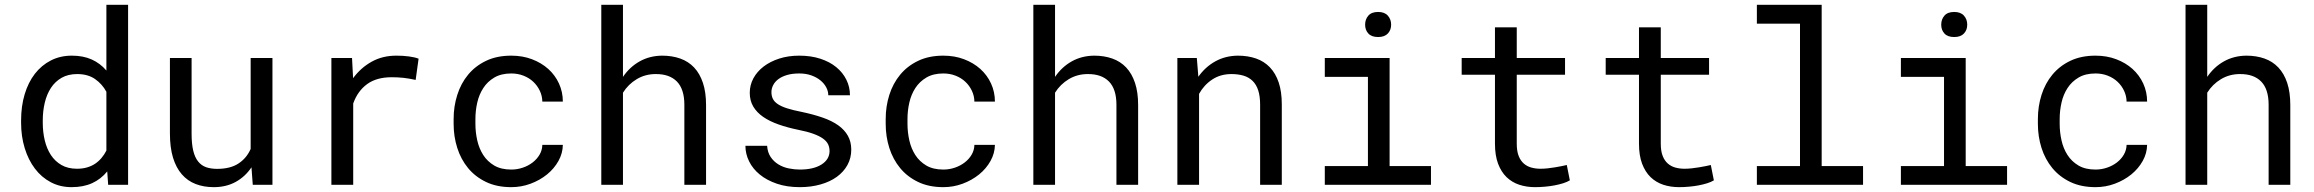

<svg xmlns="http://www.w3.org/2000/svg" viewBox="-20 -770 9642 800"><path d="M67.9 -268.6Q67.9 -327.6 82.8 -377.2Q97.7 -426.8 125.2 -462.4Q152.8 -498 191.9 -518.1Q231 -538.1 279.3 -538.1Q326.7 -538.1 362.1 -522.2Q397.5 -506.3 423.3 -476.1V-750H513.7V0H430.7L426.8 -55.7Q400.4 -23.4 363.8 -6.8Q327.1 9.8 278.3 9.8Q230.5 9.8 191.7 -10.7Q152.8 -31.2 125.5 -67.4Q98.1 -103.5 83 -152.6Q67.9 -201.7 67.9 -258.3ZM158.2 -258.3Q158.2 -219.7 166.5 -185.1Q174.8 -150.4 192.1 -124Q209.5 -97.7 236.3 -82.3Q263.2 -66.9 300.8 -66.9Q323.7 -66.9 342.3 -72.3Q360.8 -77.6 376 -87.6Q391.1 -97.7 402.8 -111.6Q414.6 -125.5 423.3 -142.6V-387.7Q405.8 -419.9 376 -440.7Q346.2 -461.4 301.8 -461.4Q263.7 -461.4 236.6 -445.8Q209.5 -430.2 192.1 -403.6Q174.8 -377 166.5 -342Q158.2 -307.1 158.2 -268.6Z M1027.8 -72.8Q1001.5 -33.7 961.9 -12Q922.4 9.8 870.6 9.8Q829.1 9.8 795.4 -3.2Q761.7 -16.1 737.8 -43.5Q713.9 -70.8 700.9 -113Q688 -155.3 688 -214.4V-528.3H778.3V-213.4Q778.3 -170.4 785.2 -142.1Q792 -113.8 805.7 -96.9Q819.3 -80.1 839.1 -73.2Q858.9 -66.4 884.8 -66.4Q939.9 -66.4 973.9 -88.9Q1007.8 -111.3 1024.4 -149.4V-528.3H1115.2V0H1033.2Z M1631.3 -538.1Q1644 -538.1 1657.7 -537.4Q1671.4 -536.6 1683.8 -534.9Q1696.3 -533.2 1706.8 -530.8Q1717.3 -528.3 1724.1 -525.4L1711.9 -437Q1685.5 -442.9 1661.9 -445.6Q1638.2 -448.2 1612.3 -448.2Q1548.8 -448.2 1509.5 -419.4Q1470.2 -390.6 1451.7 -338.9V0H1360.8V-528.3H1446.8L1451.2 -444.3Q1483.4 -487.8 1528.6 -512.9Q1573.7 -538.1 1631.3 -538.1Z M2110.4 -63.5Q2134.8 -63.5 2158 -71.3Q2181.2 -79.1 2199.2 -93Q2217.3 -106.9 2228.3 -125.7Q2239.3 -144.5 2239.7 -166.5H2325.2Q2324.7 -131.3 2306.9 -99.4Q2289.1 -67.4 2259.3 -43.2Q2229.5 -19 2190.9 -4.6Q2152.3 9.8 2110.4 9.8Q2050.3 9.8 2005.4 -11.7Q1960.4 -33.2 1930.4 -69.6Q1900.4 -106 1885.3 -153.6Q1870.1 -201.2 1870.1 -253.9V-274.4Q1870.1 -326.7 1885.3 -374.5Q1900.4 -422.4 1930.4 -458.7Q1960.4 -495.1 2005.4 -516.6Q2050.3 -538.1 2110.4 -538.1Q2157.2 -538.1 2196.5 -523.2Q2235.8 -508.3 2264.4 -482.7Q2293 -457 2309.1 -421.9Q2325.2 -386.7 2325.2 -346.7H2239.7Q2239.3 -370.6 2229.2 -391.8Q2219.2 -413.1 2202.1 -429.2Q2185.1 -445.3 2161.4 -454.6Q2137.7 -463.9 2110.4 -463.9Q2068.4 -463.9 2039.8 -447Q2011.2 -430.2 1993.7 -403.1Q1976.1 -376 1968.5 -342.3Q1960.9 -308.6 1960.9 -274.4V-253.9Q1960.9 -219.2 1968.5 -185.3Q1976.1 -151.4 1993.4 -124.3Q2010.7 -97.2 2039.3 -80.3Q2067.9 -63.5 2110.4 -63.5Z M2575.7 -449.7Q2604 -491.2 2645.5 -514.4Q2687 -537.6 2738.8 -538.1Q2780.3 -538.1 2814.2 -526.1Q2848.1 -514.2 2872.1 -488.8Q2896 -463.4 2908.9 -424.6Q2921.9 -385.7 2921.9 -332.5V0H2831.5V-333.5Q2831.5 -398.4 2800.5 -430.2Q2769.5 -461.9 2711.9 -461.4Q2668.5 -461.4 2633.1 -440.2Q2597.7 -418.9 2575.7 -383.8V0H2485.4V-750H2575.7Z M3436.5 -140.1Q3436.5 -156.2 3430.2 -169.2Q3423.8 -182.1 3408.7 -192.9Q3393.6 -203.6 3368.7 -212.6Q3343.8 -221.7 3306.6 -229Q3261.2 -238.3 3223.9 -251.5Q3186.5 -264.6 3159.9 -283Q3133.3 -301.3 3118.7 -325.9Q3104 -350.6 3104 -383.3Q3104 -415.5 3119.1 -443.6Q3134.3 -471.7 3161.6 -492.7Q3189 -513.7 3226.8 -525.9Q3264.6 -538.1 3310.1 -538.1Q3358.9 -538.1 3397.9 -525.4Q3437 -512.7 3464.4 -490.2Q3491.7 -467.8 3506.6 -437.7Q3521.5 -407.7 3521.5 -373H3431.2Q3431.2 -390.1 3422.4 -406.5Q3413.6 -422.9 3397.9 -435.5Q3382.3 -448.2 3360.1 -456.1Q3337.9 -463.9 3310.1 -463.9Q3281.2 -463.9 3259.5 -457.5Q3237.8 -451.2 3223.4 -440.4Q3209 -429.7 3201.7 -415.5Q3194.3 -401.4 3194.3 -386.2Q3194.3 -370.6 3200.2 -358.4Q3206.1 -346.2 3220.5 -336.4Q3234.9 -326.7 3259 -318.8Q3283.2 -311 3320.3 -303.7Q3369.1 -293.5 3407.7 -280Q3446.3 -266.6 3472.7 -247.8Q3499 -229 3512.9 -204.1Q3526.9 -179.2 3526.9 -146.5Q3526.9 -111.3 3511 -82.5Q3495.1 -53.7 3466.8 -33.2Q3438.5 -12.7 3398.9 -1.5Q3359.4 9.8 3312.5 9.8Q3258.8 9.8 3216.8 -4.6Q3174.8 -19 3145.8 -42.7Q3116.7 -66.4 3101.3 -97.7Q3085.9 -128.9 3085.9 -162.6H3176.3Q3178.2 -134.8 3191.2 -115.7Q3204.1 -96.7 3223.4 -85Q3242.7 -73.2 3266.1 -68.4Q3289.6 -63.5 3312.5 -63.5Q3369.6 -63.5 3402.8 -84.5Q3436 -105.5 3436.5 -140.1Z M3910.6 -63.5Q3935.1 -63.5 3958.3 -71.3Q3981.4 -79.1 3999.5 -93Q4017.6 -106.9 4028.6 -125.7Q4039.6 -144.5 4040 -166.5H4125.5Q4125 -131.3 4107.2 -99.4Q4089.4 -67.4 4059.6 -43.2Q4029.8 -19 3991.2 -4.6Q3952.6 9.8 3910.6 9.8Q3850.6 9.8 3805.7 -11.7Q3760.7 -33.2 3730.7 -69.6Q3700.7 -106 3685.5 -153.6Q3670.4 -201.2 3670.4 -253.9V-274.4Q3670.4 -326.7 3685.5 -374.5Q3700.7 -422.4 3730.7 -458.7Q3760.7 -495.1 3805.7 -516.6Q3850.6 -538.1 3910.6 -538.1Q3957.5 -538.1 3996.8 -523.2Q4036.1 -508.3 4064.7 -482.7Q4093.3 -457 4109.4 -421.9Q4125.5 -386.7 4125.5 -346.7H4040Q4039.6 -370.6 4029.5 -391.8Q4019.5 -413.1 4002.4 -429.2Q3985.4 -445.3 3961.7 -454.6Q3938 -463.9 3910.6 -463.9Q3868.7 -463.9 3840.1 -447Q3811.5 -430.2 3793.9 -403.1Q3776.4 -376 3768.8 -342.3Q3761.2 -308.6 3761.2 -274.4V-253.9Q3761.2 -219.2 3768.8 -185.3Q3776.4 -151.4 3793.7 -124.3Q3811 -97.2 3839.6 -80.3Q3868.2 -63.5 3910.6 -63.5Z M4376 -449.7Q4404.3 -491.2 4445.8 -514.4Q4487.3 -537.6 4539.1 -538.1Q4580.6 -538.1 4614.5 -526.1Q4648.4 -514.2 4672.4 -488.8Q4696.3 -463.4 4709.2 -424.6Q4722.2 -385.7 4722.2 -332.5V0H4631.8V-333.5Q4631.8 -398.4 4600.8 -430.2Q4569.8 -461.9 4512.2 -461.4Q4468.8 -461.4 4433.3 -440.2Q4397.9 -418.9 4376 -383.8V0H4285.6V-750H4376Z M4966.8 -528.3 4973.1 -450.2Q5002 -491.2 5043.9 -514.4Q5085.9 -537.6 5137.7 -538.1Q5179.2 -538.1 5213.1 -526.4Q5247.1 -514.6 5271 -489.7Q5294.9 -464.8 5307.9 -426.5Q5320.8 -388.2 5320.8 -335.4V0H5230.5V-333.5Q5230.5 -368.7 5222.7 -393.1Q5214.8 -417.5 5199.5 -432.6Q5184.1 -447.8 5161.9 -454.6Q5139.6 -461.4 5110.8 -461.4Q5065.4 -461.4 5031 -438.7Q4996.6 -416 4976.1 -378.9V0H4885.7V-528.3Z M5500 -528.3H5770V-78.1H5942.4V0H5500V-78.1H5679.7V-449.7H5500ZM5668 -667Q5668 -689.5 5681.4 -704.8Q5694.8 -720.2 5722.2 -720.2Q5749 -720.2 5762.7 -704.8Q5776.4 -689.5 5776.4 -667Q5776.4 -645 5762.7 -630.4Q5749 -615.7 5722.2 -615.7Q5694.8 -615.7 5681.4 -630.4Q5668 -645 5668 -667Z M6299.8 -656.2V-528.3H6501V-458.5H6299.8V-171.4Q6299.8 -140.6 6307.6 -120.6Q6315.4 -100.6 6329.1 -88.6Q6342.8 -76.7 6360.6 -71.8Q6378.4 -66.9 6398.4 -66.9Q6413.1 -66.9 6428.7 -68.6Q6444.3 -70.3 6459.2 -72.8Q6474.1 -75.2 6487.1 -77.9Q6500 -80.6 6508.3 -82.5L6521 -18.6Q6509.8 -11.7 6493.7 -6.6Q6477.5 -1.5 6458.5 2.2Q6439.5 5.9 6418.2 7.8Q6397 9.8 6376 9.8Q6340.8 9.8 6310.3 -0.2Q6279.8 -10.3 6257.3 -32Q6234.9 -53.7 6221.9 -88.1Q6209 -122.6 6209 -171.4V-458.5H6070.3V-528.3H6209V-656.2Z M6899.9 -656.2V-528.3H7101.1V-458.5H6899.9V-171.4Q6899.9 -140.6 6907.7 -120.6Q6915.5 -100.6 6929.2 -88.6Q6942.9 -76.7 6960.7 -71.8Q6978.5 -66.9 6998.5 -66.9Q7013.2 -66.9 7028.8 -68.6Q7044.4 -70.3 7059.3 -72.8Q7074.2 -75.2 7087.2 -77.9Q7100.1 -80.6 7108.4 -82.5L7121.1 -18.6Q7109.9 -11.7 7093.8 -6.6Q7077.6 -1.5 7058.6 2.2Q7039.6 5.9 7018.3 7.8Q6997.1 9.8 6976.1 9.8Q6940.9 9.8 6910.4 -0.2Q6879.9 -10.3 6857.4 -32Q6835 -53.7 6822 -88.1Q6809.1 -122.6 6809.1 -171.4V-458.5H6670.4V-528.3H6809.1V-656.2Z M7300.3 -750H7570.3V-78.1H7742.7V0H7300.3V-78.1H7480V-671.4H7300.3Z M7900.4 -528.3H8170.4V-78.1H8342.8V0H7900.4V-78.1H8080.1V-449.7H7900.4ZM8068.4 -667Q8068.4 -689.5 8081.8 -704.8Q8095.2 -720.2 8122.6 -720.2Q8149.4 -720.2 8163.1 -704.8Q8176.8 -689.5 8176.8 -667Q8176.8 -645 8163.1 -630.4Q8149.4 -615.7 8122.6 -615.7Q8095.2 -615.7 8081.8 -630.4Q8068.4 -645 8068.4 -667Z M8711.4 -63.5Q8735.8 -63.5 8759 -71.3Q8782.2 -79.1 8800.3 -93Q8818.4 -106.9 8829.3 -125.7Q8840.3 -144.5 8840.8 -166.5H8926.3Q8925.8 -131.3 8908 -99.4Q8890.1 -67.4 8860.4 -43.2Q8830.6 -19 8792 -4.6Q8753.4 9.8 8711.4 9.8Q8651.4 9.8 8606.4 -11.7Q8561.5 -33.2 8531.5 -69.6Q8501.5 -106 8486.3 -153.6Q8471.2 -201.2 8471.2 -253.9V-274.4Q8471.2 -326.7 8486.3 -374.5Q8501.5 -422.4 8531.5 -458.7Q8561.5 -495.1 8606.4 -516.6Q8651.4 -538.1 8711.4 -538.1Q8758.3 -538.1 8797.6 -523.2Q8836.9 -508.3 8865.5 -482.7Q8894 -457 8910.2 -421.9Q8926.3 -386.7 8926.3 -346.7H8840.8Q8840.3 -370.6 8830.3 -391.8Q8820.3 -413.1 8803.2 -429.2Q8786.1 -445.3 8762.5 -454.6Q8738.8 -463.9 8711.4 -463.9Q8669.4 -463.9 8640.9 -447Q8612.3 -430.2 8594.7 -403.1Q8577.1 -376 8569.6 -342.3Q8562 -308.6 8562 -274.4V-253.9Q8562 -219.2 8569.6 -185.3Q8577.1 -151.4 8594.5 -124.3Q8611.8 -97.2 8640.4 -80.3Q8668.9 -63.5 8711.4 -63.5Z M9176.8 -449.7Q9205.1 -491.2 9246.6 -514.4Q9288.1 -537.6 9339.8 -538.1Q9381.3 -538.1 9415.3 -526.1Q9449.2 -514.2 9473.1 -488.8Q9497.1 -463.4 9510 -424.6Q9522.9 -385.7 9522.9 -332.5V0H9432.6V-333.5Q9432.6 -398.4 9401.6 -430.2Q9370.6 -461.9 9313 -461.4Q9269.5 -461.4 9234.1 -440.2Q9198.7 -418.9 9176.8 -383.8V0H9086.4V-750H9176.8Z"/></svg>

Font: Roboto Mono
Style: Regular
Weight: 400
Designer: Google
Version: Version 2.000985; 2015; ttfautohint (v1.3)